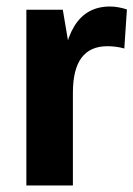

<svg xmlns="http://www.w3.org/2000/svg" viewBox="-20 -570 410 590"><path d="M61 -540H173L204 -356V0H61ZM171 -312Q171 -428 208 -489Q245 -550 318 -550Q331 -550 344.5 -547.5Q358 -545 370 -541L362 -421Q337 -428 310 -428Q257 -428 230.5 -392.5Q204 -357 204 -285Z"/></svg>

Font: Pathway Extreme Condensed
Style: Bold
Weight: 700
Width: 3
Version: Version 1.001;gftools[0.9.26]